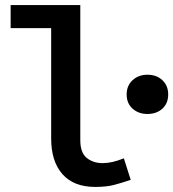

<svg xmlns="http://www.w3.org/2000/svg" viewBox="-20 -726 684 758"><path d="M356 12Q271 12 226.5 -38.5Q182 -89 182 -179V-615H22V-706H297V-173Q297 -123 322.5 -102.5Q348 -82 385 -82Q404 -82 424 -86.5Q444 -91 469 -101L496 -16Q461 -4 430.5 4Q400 12 356 12ZM562 -276Q527 -276 503.5 -297Q480 -318 480 -353Q480 -388 503.5 -409.5Q527 -431 562 -431Q598 -431 621 -409.5Q644 -388 644 -353Q644 -318 621 -297Q598 -276 562 -276Z"/></svg>

Font: Source Code Pro ExtraLight SemiBold
Style: Regular
Weight: 600
Monospace: yes
Version: Version 1.018;hotconv 1.0.116;makeotfexe 2.5.65601